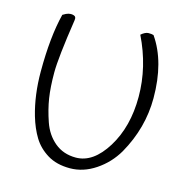

<svg xmlns="http://www.w3.org/2000/svg" viewBox="-108 -816 903 940"><g transform="rotate(15 343.0 -345.5)"><path d="M99 -692Q131 -713 155 -704Q167 -700 164 -682Q134 -484 134 -409.5Q134 -335 142.5 -280.5Q151 -226 171.5 -166.5Q192 -107 236 -70.5Q280 -34 343 -34Q431 -34 497.5 -141.5Q564 -249 564 -400.5Q564 -552 493 -697Q514 -715 530.5 -715Q547 -715 556 -712Q636 -597 636 -413Q636 -262 558 -124Q520 -59 458 -17.5Q396 24 328.5 24Q261 24 214.5 -4.5Q168 -33 141.5 -76.5Q115 -120 98 -178Q69 -278 69 -397Q69 -573 99 -692Z"/></g></svg>

Font: Handlee
Style: Regular
Weight: 400
Designer: Joe Prince
Foundry: Joe Prince
Version: Version 1.001